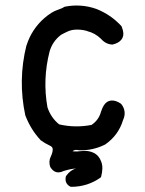

<svg xmlns="http://www.w3.org/2000/svg" viewBox="-20 -562 540 713"><path d="M220.7 -537.1Q250 -543 279.3 -541Q308.6 -539.1 337.9 -528.8Q391.1 -507.8 430.2 -465.8L430.7 -465.3L431.2 -464.4Q434.6 -456.1 436.5 -448.7Q441.4 -428.7 431.2 -415.3Q420.9 -401.9 397.9 -396.5H397H396Q371.6 -398.4 355 -418Q343.8 -428.7 331.1 -435.8Q318.4 -442.9 304.2 -446.3L303.7 -446.8Q286.1 -452.1 266.1 -452.1Q256.3 -452.1 247.8 -450.4Q239.3 -448.7 231.9 -445.3Q229 -443.8 226.1 -442.6Q223.1 -441.4 220.5 -439.9Q217.8 -438.5 215.3 -437.3Q212.9 -436 210.7 -434.8Q208.5 -433.6 206.5 -432.6Q174.8 -408.2 164.1 -370.6Q137.7 -267.6 156.2 -163.6Q168.9 -125 199.7 -100.1Q259.8 -86.4 319.8 -98.1Q347.7 -116.7 355.5 -148.9L356 -149.4Q357.9 -155.8 360.4 -161.1Q362.8 -166.5 365.7 -170.9Q376.5 -187.5 393.3 -188.7Q410.2 -189.9 429.2 -176.8L429.7 -176.3L430.2 -175.8Q440.9 -162.6 442.6 -147.2Q444.3 -131.8 437 -116.2Q419.9 -59.6 370.6 -25.4H370.1L369.6 -24.9Q325.7 -2.9 275.4 -3.9H274.4H273.9Q256.8 -8.3 249.5 0Q265.1 1.5 283.2 -1Q308.6 -3.9 327.6 5.4Q347.7 15.1 356 38.6Q360.4 50.3 360.1 64.2Q359.9 78.1 355.5 94.2L354.5 96.2L353 97.7Q304.7 131.8 244.1 131.8H242.7L241.7 131.3Q235.8 128.4 231.9 124.5Q228 120.6 225.8 115.7Q223.6 110.8 223.4 105.2Q223.1 99.6 224.6 93.3L225.1 92.3L225.6 91.3Q241.7 68.8 262.2 64Q246.1 64 216.8 72.8Q185.1 88.4 167 58.6L166.5 58.1V57.6Q163.1 47.9 163.6 38.1Q164.1 28.3 168.5 19.5Q175.8 4.4 175.8 -7.3Q175.8 -12.2 173.1 -15.6Q170.4 -19 163.6 -22Q147.5 -29.3 131.3 -41L130.9 -41.5L130.4 -42Q112.3 -61.5 98.4 -84Q84.5 -106.4 74.7 -131.8L74.2 -132.3Q45.9 -263.7 78.1 -393.1L78.6 -393.6Q87.9 -423.3 104.5 -448.7Q121.1 -474.1 144.5 -494.6Q171.9 -518.1 192.9 -524.9Q197.8 -526.9 201.9 -528.3Q206.1 -529.8 209.2 -531.2Q212.4 -532.7 214.6 -533.9Q216.8 -535.2 218.3 -536.1L219.2 -536.6Z"/></svg>

Font: NaikaiFont
Style: SemiBold
Weight: 600
Version: Version 1.89